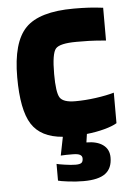

<svg xmlns="http://www.w3.org/2000/svg" viewBox="-51 -543 532 777"><g transform="rotate(-5 214.5 -154.5)"><path d="M374 109Q374 153 346 174Q318 195 257 195Q227 195 195 191Q163 187 154 184V116Q160 118 186.5 122Q213 126 231 126Q248 126 254.5 121Q261 116 261 103Q261 93 252 88Q243 83 223 83Q206 83 196.5 83Q187 83 174 84L189 9Q100 2 63 -56Q26 -114 26 -247Q26 -389 82 -446.5Q138 -504 278 -504Q312 -504 339 -502.5Q366 -501 397 -497V-364Q348 -368 326 -368.5Q304 -369 278 -369Q209 -369 192.5 -349.5Q176 -330 176 -247Q176 -172 189.5 -151Q203 -130 252 -130Q292 -130 335.5 -136Q379 -142 410 -151V-27Q392 -16 358.5 -7Q325 2 287 6L282 40Q325 40 349.5 58Q374 76 374 109Z"/></g></svg>

Font: Blinker
Style: Bold
Weight: 700
Designer: Juergen Huber
Foundry: supertype
Version: Version 1.015;PS 1.15;hotconv 1.0.88;makeotf.lib2.5.647800; 